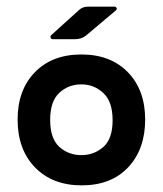

<svg xmlns="http://www.w3.org/2000/svg" viewBox="-20 -548 491 578"><path d="M139 -430Q134 -430 132.5 -434.5Q131 -439 134 -442L218 -518Q229 -528 245 -528H324Q329 -528 331 -524Q333 -520 328 -516L239 -441Q225 -430 206 -430ZM226 10Q138 10 85.5 -44Q33 -98 33 -188Q33 -277 85 -330.5Q137 -384 225 -384Q313 -384 365 -330.5Q417 -277 417 -188Q417 -99 366 -44.5Q315 10 226 10ZM225 -81Q263 -81 291 -105.5Q319 -130 319 -186Q319 -242 291 -268Q263 -294 225 -294Q186 -294 158.5 -268.5Q131 -243 131 -187Q131 -131 158.5 -106Q186 -81 225 -81Z"/></svg>

Font: Zain
Style: Bold
Weight: 700
Designer: Zain,Boutros
Foundry: Mobile Telecommunications Company (Zain), 2024
Version: Version 1.50; ttfautohint (v1.8.4)